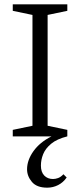

<svg xmlns="http://www.w3.org/2000/svg" viewBox="-20 -630 370 887"><path d="M198 237Q150 237 127.5 210.5Q105 184 105 152Q105 110 134.5 68.5Q164 27 218 0H39V-30L130 -49V-561L39 -580V-610H291V-580L200 -561V-49L291 -30V0Q243 12 216.5 34Q190 56 179.5 82Q169 108 169 135Q169 165 184.5 181Q200 197 225 197Q236 197 248.5 192.5Q261 188 273 175L288 190Q272 213 248.5 225Q225 237 198 237Z"/></svg>

Font: Manuale Light
Style: Regular
Weight: 300
Designer: Eduardo Tunni / Pablo Cosgaya
Foundry: Eduardo Tunni / Pablo Cosgaya
Version: Version 1.002